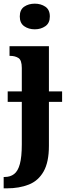

<svg xmlns="http://www.w3.org/2000/svg" viewBox="-38 -788 362 1048"><path d="M152 -628Q118 -628 94 -645Q70 -662 70 -698Q70 -735 94 -751.5Q118 -768 152 -768Q185 -768 209.5 -751.5Q234 -735 234 -698Q234 -662 209.5 -645Q185 -628 152 -628ZM4 -232V-289H81V-417Q81 -460 62.5 -471.5Q44 -483 18 -483H14V-536H229V-289H301V-232H229V8Q229 97 200 148Q171 199 119 219.5Q67 240 0 240H-18V178H-12Q18 178 39 162Q60 146 70.5 107Q81 68 81 0V-232Z"/></svg>

Font: Noto Serif ExtraCondensed ExtraBold
Style: Regular
Weight: 800
Width: 2
Designer: Monotype Design Team
Foundry: Monotype Imaging Inc.
Version: Version 2.013; ttfautohint (v1.8.4.7-5d5b)